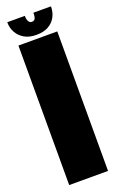

<svg xmlns="http://www.w3.org/2000/svg" viewBox="-154 -833 536 873"><g transform="rotate(-20 114.0 -396.0)"><path d="M19.5 0H207.5V-675H19.5ZM114 -692.5Q149.5 -692.5 172.8 -706Q196 -719.5 207.8 -741.8Q219.5 -764 219.5 -792H134.5Q134.5 -779.5 132.8 -771.2Q131 -763 126.5 -759.2Q122 -755.5 114 -755.5Q107.5 -755.5 103 -759.2Q98.5 -763 95.8 -771Q93 -779 93 -792H8Q8 -764 20.5 -741.8Q33 -719.5 56.2 -706Q79.5 -692.5 114 -692.5Z"/></g></svg>

Font: Anybody ExtraCondensed Black
Style: Regular
Weight: 900
Width: 2
Version: Version 1.113;gftools[0.9.25]